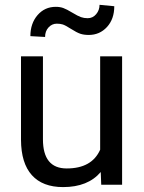

<svg xmlns="http://www.w3.org/2000/svg" viewBox="-20 -760 591 790"><path d="M66.4 0ZM394.5 -52.2Q341.8 9.8 239.7 9.8Q155.3 9.8 111.1 -39.3Q66.9 -88.4 66.4 -184.6V-528.3H156.7V-187Q156.7 -66.9 254.4 -66.9Q357.9 -66.9 392.1 -144V-528.3H482.4V0H396.5ZM450.2 -734.4Q450.2 -681.6 420.2 -648.9Q390.1 -616.2 345.2 -616.2Q325.2 -616.2 310.5 -621.1Q295.9 -626 272.2 -641.1Q248.5 -656.2 238 -659.4Q227.5 -662.6 213.9 -662.6Q193.8 -662.6 179.7 -647.2Q165.5 -631.8 165.5 -607.9L105 -611.3Q105 -663.6 134.5 -697.8Q164.1 -731.9 209.5 -731.9Q226.6 -731.9 240.2 -727.1Q253.9 -722.2 277.3 -708Q300.8 -693.8 313.2 -689.5Q325.7 -685.1 340.8 -685.1Q361.8 -685.1 375.7 -701.7Q389.6 -718.3 389.6 -740.2Z"/></svg>

Font: Roboto
Style: Regular
Weight: 400
Designer: Google
Version: Version 2.134; 2016; ttfautohint (v1.6)